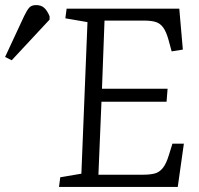

<svg xmlns="http://www.w3.org/2000/svg" viewBox="-181 -735 782 755"><path d="M163 -648 76 -663 81 -701H524L538 -540L494 -533L482 -577Q473 -610 461 -626.5Q449 -643 431.5 -648.5Q414 -654 386 -654H230L220 -386H478L474 -335H218L206 -48H382Q408 -48 426.5 -52.5Q445 -57 459 -74Q473 -91 484 -128L497 -170H542L518 0H51L56 -38L139 -52ZM-135 -498 -161 -511 -86 -672Q-75 -695 -66 -705Q-57 -715 -39 -715Q-19 -715 -7 -704Q5 -693 14 -671V-658Z"/></svg>

Font: Literata Light
Style: Italic
Weight: 300
Italic angle: -2°
Designer: Latin by Veronika Burian and Jose Scaglione. Greek by Irene Vlachou. Cyrillic by Vera Evstafieva
Foundry: TypeTogether
Version: Version 3.103;gftools[0.9.29]